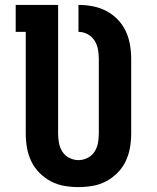

<svg xmlns="http://www.w3.org/2000/svg" viewBox="-20 -755 640 783"><path d="M300 8Q271 8 242 3Q213 -2 187.5 -15.5Q162 -29 141 -50Q120 -71 107.5 -97.5Q95 -124 90 -152.5Q85 -181 85 -210V-625H44V-735H217V-210Q217 -191 220.5 -172Q224 -153 234.5 -136.5Q245 -120 263 -111Q281 -102 300 -102Q319 -102 337 -111Q355 -120 365.5 -136.5Q376 -153 379.5 -172Q383 -191 383 -210V-515Q383 -534 379.5 -553.5Q376 -573 365.5 -589.5Q355 -606 337.5 -615.5Q320 -625 300 -625V-735Q329 -735 358 -729.5Q387 -724 413 -710.5Q439 -697 459.5 -676Q480 -655 492.5 -628.5Q505 -602 510 -573Q515 -544 515 -515V-210Q515 -181 510 -152.5Q505 -124 492.5 -97.5Q480 -71 459 -50Q438 -29 412.5 -15.5Q387 -2 358 3Q329 8 300 8Z"/></svg>

Font: Iosevka Slab XBdEx
Style: Regular
Weight: 800
Width: 7
Monospace: yes
Designer: Belleve Invis
Foundry: Belleve Invis
Version: Version 11.1.0; ttfautohint (v1.8.3)